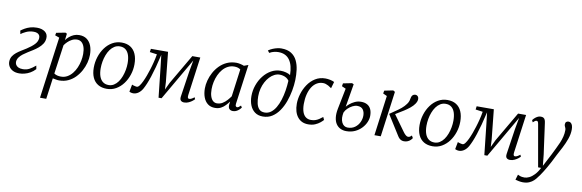

<svg xmlns="http://www.w3.org/2000/svg" viewBox="-65 -1440 6975 2303"><g transform="rotate(10 3422.0 -288.5)"><path d="M166.5 10Q118.5 10 85.8 -8Q53 -26 37.8 -55.8Q22.5 -85.5 26 -120Q29 -152.5 45.5 -177.2Q62 -202 87.2 -222.5Q112.5 -243 143 -261.5Q173.5 -280 204 -299.5Q261.5 -336.5 294 -370.8Q326.5 -405 330 -444.5Q332 -466 323.5 -481.2Q315 -496.5 297.2 -504.5Q279.5 -512.5 253.5 -512.5Q203 -512.5 161.5 -493Q120 -473.5 99.5 -456.5L91 -498Q110.5 -513 138 -529Q165.5 -545 201.5 -556Q237.5 -567 283.5 -567Q346 -567 383.2 -538.2Q420.5 -509.5 415 -455.5Q411.5 -420 392.2 -391.2Q373 -362.5 344.5 -338.5Q316 -314.5 284.5 -294.8Q253 -275 224.5 -257.5Q196 -240 169.8 -220Q143.5 -200 126.2 -176.5Q109 -153 106 -124.5Q104.5 -104.5 114 -86.8Q123.5 -69 145 -58.2Q166.5 -47.5 200.5 -47.5Q245 -47.5 280.2 -66.5Q315.5 -85.5 353.5 -118L361 -76Q332.5 -45 299 -26Q265.5 -7 231.2 1.5Q197 10 166.5 10Z M464 254 566 -495.5 513 -515 520 -546.5 630 -568 648.5 -558 638.5 -478.5Q654.5 -500.5 678.2 -521Q702 -541.5 732.2 -554.8Q762.5 -568 798 -568Q854.5 -568 891.5 -540.8Q928.5 -513.5 946.8 -465.8Q965 -418 965 -356Q965 -309.5 951.8 -258.8Q938.5 -208 912.5 -160.2Q886.5 -112.5 849 -74Q811.5 -35.5 762.5 -12.8Q713.5 10 654 10Q635.5 10 614.8 6.2Q594 2.5 575 -1.5L540 254ZM583 -62Q600 -49.5 621.5 -44.2Q643 -39 666 -39Q709 -39 743.5 -58.5Q778 -78 804.2 -110.8Q830.5 -143.5 848 -184.2Q865.5 -225 874.2 -268.2Q883 -311.5 883 -351.5Q883 -403 870.8 -438.2Q858.5 -473.5 836.2 -491.8Q814 -510 783.5 -510Q750 -510 720.5 -494.8Q691 -479.5 668.5 -457.2Q646 -435 632.5 -414.5Z M1316 -568Q1379 -568 1422.2 -540.8Q1465.5 -513.5 1488 -462Q1510.5 -410.5 1510.5 -337.5Q1510.5 -272 1490.2 -210Q1470 -148 1433 -98.2Q1396 -48.5 1345 -19.2Q1294 10 1232.5 10Q1170.5 10 1126.5 -16.2Q1082.5 -42.5 1059.5 -92.8Q1036.5 -143 1036.5 -214Q1036.5 -281 1056.5 -344.2Q1076.5 -407.5 1113.5 -458Q1150.5 -508.5 1202 -538.2Q1253.5 -568 1316 -568ZM1302.5 -519Q1266 -519 1236.8 -501Q1207.5 -483 1185.5 -452.5Q1163.5 -422 1148.8 -383.2Q1134 -344.5 1126.8 -302.8Q1119.5 -261 1119.5 -221Q1119.5 -163 1134 -122.2Q1148.5 -81.5 1177 -60Q1205.5 -38.5 1247 -38.5Q1282.5 -38.5 1311.2 -56.5Q1340 -74.5 1361.8 -105Q1383.5 -135.5 1398 -174Q1412.5 -212.5 1420 -254Q1427.5 -295.5 1427.5 -335Q1427.5 -393 1413.8 -434Q1400 -475 1372.5 -497Q1345 -519 1302.5 -519Z M2176 10Q2150 10 2135.2 -4.5Q2120.5 -19 2125.5 -54L2172 -364L2197.5 -505L2116.5 -365L1901 7H1864.5L1823.5 -368.5L1807.5 -505Q1788 -418.5 1769.2 -349.8Q1750.5 -281 1733 -228Q1715.5 -175 1699 -136Q1682.5 -97 1667.5 -70Q1647 -33.5 1617.5 -12.8Q1588 8 1554 8Q1545 8 1535.2 6Q1525.5 4 1517.8 1Q1510 -2 1507.5 -4L1524.5 -92.5Q1527 -90.5 1539 -86.8Q1551 -83 1564.5 -80Q1578 -77 1584.5 -77Q1599.5 -77 1616 -98.5Q1632.5 -120 1649 -154.8Q1665.5 -189.5 1680.8 -230.8Q1696 -272 1708 -311Q1714.5 -331.5 1720.8 -353.8Q1727 -376 1733.2 -400Q1739.5 -424 1744.8 -449.5Q1750 -475 1754.5 -502L1666.5 -514L1672 -554.5L1881 -555L1918.5 -192L1923 -103.5L1965 -192L2176.5 -554.5H2274L2210 -87Q2209.5 -81.5 2209 -71Q2208.5 -60.5 2212.5 -51.8Q2216.5 -43 2229 -43Q2241.5 -43 2258 -52Q2274.5 -61 2289.5 -73.5L2299.5 -51Q2294.5 -44.5 2276.2 -29.8Q2258 -15 2231.8 -2.5Q2205.5 10 2176 10Z M2792 -86Q2788.5 -61.5 2796 -52.8Q2803.5 -44 2811 -44Q2821 -44 2831 -51.2Q2841 -58.5 2855 -72L2869 -50Q2865.5 -44 2852 -29.5Q2838.5 -15 2817.2 -2.5Q2796 10 2770 10Q2743 10 2727 -5Q2711 -20 2713 -56L2718 -97Q2699.5 -72 2676.5 -47.2Q2653.5 -22.5 2622.8 -6.2Q2592 10 2551 10Q2498 10 2462.8 -17.2Q2427.5 -44.5 2409.8 -92Q2392 -139.5 2392 -200Q2392 -246 2405.2 -297Q2418.5 -348 2444.5 -396Q2470.5 -444 2509 -483Q2547.5 -522 2598.5 -545Q2649.5 -568 2712.5 -568Q2733 -568 2759 -562.2Q2785 -556.5 2806 -548L2858 -567ZM2771 -497Q2755.5 -508.5 2736.5 -513.8Q2717.5 -519 2696.5 -519Q2653.5 -519 2618.2 -500.8Q2583 -482.5 2556 -451Q2529 -419.5 2510.5 -379Q2492 -338.5 2482.5 -293.8Q2473 -249 2473 -205Q2473 -153 2484.8 -118Q2496.5 -83 2517 -65.5Q2537.5 -48 2564 -48Q2602.5 -48 2633.2 -67.2Q2664 -86.5 2687.2 -113Q2710.5 -139.5 2726 -162Z M3134 12Q3075.5 12 3036.5 -16.8Q2997.5 -45.5 2977.8 -95Q2958 -144.5 2958 -206Q2958 -275 2980.8 -339.5Q3003.5 -404 3043.8 -455.2Q3084 -506.5 3137.5 -536.2Q3191 -566 3252 -566Q3285 -566 3318.8 -557Q3352.5 -548 3370.5 -534Q3369.5 -593.5 3357.8 -639.5Q3346 -685.5 3323.2 -717.2Q3300.5 -749 3266.5 -765.2Q3232.5 -781.5 3186.5 -781.5Q3164 -781.5 3136.2 -775.8Q3108.5 -770 3078 -753L3057.5 -779Q3082.5 -796.5 3110.5 -808Q3138.5 -819.5 3165 -825.2Q3191.5 -831 3213.5 -831Q3288.5 -831 3334.8 -801.2Q3381 -771.5 3405.2 -721.5Q3429.5 -671.5 3437.2 -610.5Q3445 -549.5 3443 -486.5Q3441 -424.5 3428.5 -356Q3416 -287.5 3392.5 -222.2Q3369 -157 3332.8 -104Q3296.5 -51 3247.2 -19.5Q3198 12 3134 12ZM3147.5 -39Q3189.5 -39 3222.8 -63.5Q3256 -88 3281 -130.2Q3306 -172.5 3323.2 -227Q3340.5 -281.5 3350.2 -342.2Q3360 -403 3363 -463.5Q3350 -484 3330 -496Q3310 -508 3288.5 -513Q3267 -518 3249 -518Q3216 -518 3185 -502.5Q3154 -487 3127.5 -459Q3101 -431 3081 -393.5Q3061 -356 3049.8 -311.2Q3038.5 -266.5 3038.5 -218Q3038.5 -174 3047 -133Q3055.5 -92 3079 -65.5Q3102.5 -39 3147.5 -39Z M3871 -472Q3858 -482 3842.2 -490.5Q3826.5 -499 3810.2 -504Q3794 -509 3778.5 -509Q3736 -509 3701.8 -488.2Q3667.5 -467.5 3643.2 -429Q3619 -390.5 3606 -337.8Q3593 -285 3593 -221Q3593.5 -163 3607.2 -124.5Q3621 -86 3647 -66.8Q3673 -47.5 3709 -47.5Q3739 -47.5 3762.5 -55.2Q3786 -63 3807 -76.8Q3828 -90.5 3850 -108.5L3866 -75Q3854 -61 3829.8 -40.8Q3805.5 -20.5 3769.8 -5.2Q3734 10 3686.5 10Q3603.5 10 3556.8 -49Q3510 -108 3510 -210.5Q3510 -267.5 3528.5 -329.8Q3547 -392 3583.2 -446.2Q3619.5 -500.5 3673 -534.2Q3726.5 -568 3796.5 -568Q3823 -568 3853.8 -561.8Q3884.5 -555.5 3905.5 -544.5L3882.5 -464.5Z M4150.5 11Q4111 11 4079 -4.2Q4047 -19.5 4026.2 -50.2Q4005.5 -81 3999.5 -128Q3993.5 -175 4006 -238L4056 -489L4007 -511L4013 -546.5L4120 -568L4141.5 -558L4094 -276.5Q4104.5 -290.5 4129.8 -312Q4155 -333.5 4190.2 -350.2Q4225.5 -367 4266.5 -367Q4310 -367 4340.2 -350.5Q4370.5 -334 4386.5 -301.2Q4402.5 -268.5 4402.5 -219.5Q4402.5 -181.5 4385 -141Q4367.5 -100.5 4334.5 -66Q4301.5 -31.5 4255 -10.2Q4208.5 11 4150.5 11ZM4159 -34Q4211.5 -34 4247.8 -60.5Q4284 -87 4302.5 -127Q4321 -167 4321 -206.5Q4321 -251.5 4299.8 -281Q4278.5 -310.5 4229 -310.5Q4202.5 -310.5 4172.2 -295Q4142 -279.5 4116.5 -254.8Q4091 -230 4079.5 -202Q4076.5 -185 4075 -169.2Q4073.5 -153.5 4074 -139Q4076 -106.5 4087.2 -82.8Q4098.5 -59 4117 -46.5Q4135.5 -34 4159 -34Z M4492.5 0 4557.5 -488.5 4509 -511 4515.5 -546.5 4621.5 -568 4644.5 -554.5 4569.5 0ZM4854 10.5Q4837.5 10.5 4822.8 4.8Q4808 -1 4795.5 -13.2Q4783 -25.5 4772 -44.5L4622 -282.5Q4658 -308.5 4693 -331.5Q4728 -354.5 4759 -380.2Q4790 -406 4814 -439Q4829.5 -460 4835.5 -480Q4841.5 -500 4843.5 -515.5Q4846.5 -532 4853.5 -542.5Q4860.5 -553 4871 -558Q4881.5 -563 4893.5 -563Q4910.5 -563 4921.8 -551.5Q4933 -540 4934 -521Q4935 -507 4929.8 -491Q4924.5 -475 4912.5 -457.5Q4894 -430 4861.5 -403.5Q4829 -377 4793 -354Q4757 -331 4726.2 -313Q4695.5 -295 4680.5 -284.5L4678.5 -312L4834.5 -96Q4849 -76 4864.2 -63.5Q4879.5 -51 4892 -51Q4902 -51 4911.5 -55Q4921 -59 4936 -74.5L4952.5 -45.5Q4945 -32.5 4931.2 -19.5Q4917.5 -6.5 4898 2Q4878.5 10.5 4854 10.5Z M5284 -568Q5347 -568 5390.2 -540.8Q5433.5 -513.5 5456 -462Q5478.5 -410.5 5478.5 -337.5Q5478.5 -272 5458.2 -210Q5438 -148 5401 -98.2Q5364 -48.5 5313 -19.2Q5262 10 5200.5 10Q5138.5 10 5094.5 -16.2Q5050.5 -42.5 5027.5 -92.8Q5004.5 -143 5004.5 -214Q5004.5 -281 5024.5 -344.2Q5044.5 -407.5 5081.5 -458Q5118.5 -508.5 5170 -538.2Q5221.5 -568 5284 -568ZM5270.5 -519Q5234 -519 5204.8 -501Q5175.5 -483 5153.5 -452.5Q5131.5 -422 5116.8 -383.2Q5102 -344.5 5094.8 -302.8Q5087.5 -261 5087.5 -221Q5087.5 -163 5102 -122.2Q5116.5 -81.5 5145 -60Q5173.5 -38.5 5215 -38.5Q5250.5 -38.5 5279.2 -56.5Q5308 -74.5 5329.8 -105Q5351.5 -135.5 5366 -174Q5380.5 -212.5 5388 -254Q5395.5 -295.5 5395.5 -335Q5395.5 -393 5381.8 -434Q5368 -475 5340.5 -497Q5313 -519 5270.5 -519Z M6144 10Q6118 10 6103.2 -4.5Q6088.5 -19 6093.5 -54L6140 -364L6165.5 -505L6084.5 -365L5869 7H5832.5L5791.5 -368.5L5775.5 -505Q5756 -418.5 5737.2 -349.8Q5718.5 -281 5701 -228Q5683.5 -175 5667 -136Q5650.5 -97 5635.5 -70Q5615 -33.5 5585.5 -12.8Q5556 8 5522 8Q5513 8 5503.2 6Q5493.5 4 5485.8 1Q5478 -2 5475.5 -4L5492.5 -92.5Q5495 -90.5 5507 -86.8Q5519 -83 5532.5 -80Q5546 -77 5552.5 -77Q5567.5 -77 5584 -98.5Q5600.5 -120 5617 -154.8Q5633.5 -189.5 5648.8 -230.8Q5664 -272 5676 -311Q5682.5 -331.5 5688.8 -353.8Q5695 -376 5701.2 -400Q5707.5 -424 5712.8 -449.5Q5718 -475 5722.5 -502L5634.5 -514L5640 -554.5L5849 -555L5886.5 -192L5891 -103.5L5933 -192L6144.5 -554.5H6242L6178 -87Q6177.5 -81.5 6177 -71Q6176.5 -60.5 6180.5 -51.8Q6184.5 -43 6197 -43Q6209.5 -43 6226 -52Q6242.5 -61 6257.5 -73.5L6267.5 -51Q6262.5 -44.5 6244.2 -29.8Q6226 -15 6199.8 -2.5Q6173.5 10 6144 10Z M6402.5 -474.5Q6399 -495 6393 -501.5Q6387 -508 6378.5 -508Q6369 -508 6359.2 -501.5Q6349.5 -495 6335.5 -481.5L6323.5 -507Q6327 -513 6341 -527.2Q6355 -541.5 6375.5 -553.8Q6396 -566 6419.5 -566Q6442 -566 6454.2 -557.8Q6466.5 -549.5 6472.2 -534.5Q6478 -519.5 6480.5 -499Q6487 -452.5 6493.5 -405.8Q6500 -359 6506.2 -312.2Q6512.5 -265.5 6519 -218.8Q6525.5 -172 6532 -125.5L6546 11L6627 -144.5Q6646.5 -185.5 6666 -224Q6685.5 -262.5 6701.5 -300.5Q6717.5 -338.5 6727.2 -377.2Q6737 -416 6737 -457Q6737 -471.5 6732.5 -482.2Q6728 -493 6723.5 -502.8Q6719 -512.5 6719 -523.5Q6719 -545.5 6730.2 -555.2Q6741.5 -565 6757.5 -565Q6775 -565 6787 -554.8Q6799 -544.5 6805.5 -525Q6812 -505.5 6812 -477.5Q6812 -422 6791 -362.5Q6770 -303 6740.8 -247Q6711.5 -191 6687 -145.5Q6664.5 -99 6643.5 -59Q6622.5 -19 6603.2 14.5Q6584 48 6567 75Q6550 102 6535.5 122.8Q6521 143.5 6509 158Q6496 177.5 6474.2 198.2Q6452.5 219 6420.2 233.2Q6388 247.5 6343 247.5Q6321.5 247.5 6293.8 242.2Q6266 237 6251 232L6270.5 167.5Q6278 172 6298.2 179.8Q6318.5 187.5 6353 187.5Q6378 187.5 6408.5 173.2Q6439 159 6470.8 126.2Q6502.5 93.5 6530 39H6493Z"/></g></svg>

Font: Merriweather 7pt Light
Style: Italic
Weight: 300
Italic angle: -7.8°
Designer: Eben Sorkin
Foundry: Eben Sorkin
Version: Version 2.200;gftools[0.9.31]